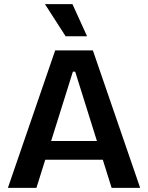

<svg xmlns="http://www.w3.org/2000/svg" viewBox="-20 -902 711 922"><path d="M18 0 245 -660H426L653 0H516L341 -558H330L155 0ZM138 -135V-225H550V-135ZM295 -728 196 -882H328L398 -728Z"/></svg>

Font: Bricolage Grotesque 36pt SemiBold
Style: Regular
Weight: 600
Designer: Mathieu Triay
Foundry: Atelier Triay
Version: Version 1.001;gftools[0.9.33.dev8+g029e19f]